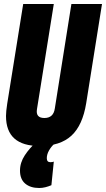

<svg xmlns="http://www.w3.org/2000/svg" viewBox="-20 -720 530 960"><path d="M178 10Q10 10 10 -140Q10 -162 16 -201L96 -700H249L165 -175Q157 -130 202 -130Q247 -130 254 -177L337 -700H490L411 -204Q393 -93 337 -41.5Q281 10 178 10ZM163 -11 251 0Q236 13 225 32.5Q214 52 214 71Q214 91 232 91Q238 91 242.5 90Q247 89 249 88L237 206Q223 212 207.5 216Q192 220 176 220Q132 220 106 198Q80 176 80 133Q80 93 104 56.5Q128 20 163 -11Z"/></svg>

Font: Georama Condensed ExtraBold
Style: Italic
Weight: 800
Width: 3
Italic angle: -9°
Designer: Jean-Baptiste Levee
Foundry: Production Type
Version: Version 1.000